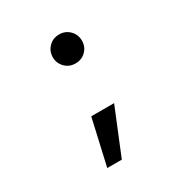

<svg xmlns="http://www.w3.org/2000/svg" viewBox="-162 -663 924 960"><g transform="rotate(-30 300.0 -183.5)"><path d="M309 -366Q273 -366 249 -390.5Q225 -415 225 -449Q225 -484 249 -508.5Q273 -533 309 -533Q345 -533 369 -508.5Q393 -484 393 -449Q393 -414 369 -390Q345 -366 309 -366ZM184 166 244 -98H376L268 166Z"/></g></svg>

Font: Red Hat Mono SemiBold
Style: Regular
Weight: 600
Monospace: yes
Designer: Pentagram, MCKL
Foundry: Pentagram, MCKL
Version: Version 1.023